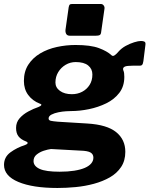

<svg xmlns="http://www.w3.org/2000/svg" viewBox="-64 -762 744 956"><path d="M222 174Q99 174 27.5 144Q-44 114 -44 59Q-44 20 -12 -3.5Q20 -27 61 -40Q72 -44 73.5 -49Q75 -54 65 -58Q41 -67 28.5 -82.5Q16 -98 16 -125Q16 -153 33.5 -173Q51 -193 77 -207Q103 -221 127 -229Q139 -234 141.5 -238.5Q144 -243 134 -246Q98 -260 76.5 -289Q55 -318 55 -359Q55 -406 77 -440Q99 -474 136 -496Q173 -518 219 -528Q265 -538 312 -538Q387 -538 428.5 -522.5Q470 -507 491 -487Q498 -480 508 -487.5Q518 -495 525 -504Q541 -522 562 -533.5Q583 -545 604 -551.5Q625 -558 638 -558Q649 -558 655.5 -554.5Q662 -551 660 -538L650 -458Q648 -443 643 -438.5Q638 -434 629 -435Q615 -435 599 -435Q583 -435 576 -434Q541 -432 551 -409Q553 -405 554 -397Q555 -389 555 -379Q555 -332 530 -299.5Q505 -267 465 -247.5Q425 -228 379 -218.5Q333 -209 290 -209Q283 -209 265 -208Q247 -207 227 -203Q207 -199 192.5 -191.5Q178 -184 178 -172Q178 -163 189 -160.5Q200 -158 224 -156L371 -147Q469 -141 514.5 -104Q560 -67 560 -6Q560 38 539 69.5Q518 101 483 121Q448 141 404 153Q360 165 313 169.5Q266 174 222 174ZM233 93Q274 93 305.5 88Q337 83 358 74Q379 65 390 52Q401 39 401 23Q401 6 387 -2.5Q373 -11 337 -12L190 -20Q174 -18 154 -11.5Q134 -5 118.5 7.5Q103 20 103 40Q103 65 133.5 79Q164 93 233 93ZM294 -293Q322 -293 345 -305Q368 -317 382 -339Q396 -361 396 -391Q396 -419 375 -436Q354 -453 313 -453Q286 -453 263 -439.5Q240 -426 226 -403Q212 -380 212 -351Q212 -326 234.5 -309.5Q257 -293 294 -293ZM456 -717 440 -605Q439 -591 432.5 -587.5Q426 -584 410 -584H285Q271 -584 266 -592.5Q261 -601 262 -613L278 -726Q280 -736 283 -739Q286 -742 294 -742H439Q447 -742 452.5 -734.5Q458 -727 456 -717Z"/></svg>

Font: Libre Franklin ExtraBold
Style: Italic
Weight: 800
Italic angle: -8°
Designer: Pablo Impallari, Rodrigo Fuenzalida, Nhung Nguyen
Foundry: Impallari Type
Version: Version 3.000